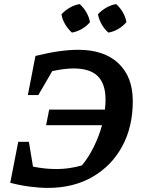

<svg xmlns="http://www.w3.org/2000/svg" viewBox="-20 -907 689 937"><path d="M214 10Q172 10 123.5 3.5Q75 -3 30 -15L69 -215H121L141 -94Q198 -82 257 -82Q318 -82 380 -100Q413 -140 438 -191Q463 -242 478 -296H205L220 -372H492Q495 -397 495 -421Q495 -498 457 -535.5Q419 -573 338 -573Q296 -573 235 -560L167 -443H116L153 -634Q274 -664 362 -664Q488 -664 558 -598Q628 -532 628 -414Q628 -287 576 -192Q524 -97 431 -43.5Q338 10 214 10ZM369 -887Q389 -869 402 -846Q415 -823 419 -799Q403 -779 379 -765.5Q355 -752 331 -748Q312 -765 298 -788.5Q284 -812 280 -837Q297 -856 320.5 -869.5Q344 -883 369 -887ZM547 -887Q567 -869 580 -846Q593 -823 597 -799Q580 -779 557 -765.5Q534 -752 509 -748Q490 -764 476.5 -787.5Q463 -811 458 -837Q475 -856 498.5 -869.5Q522 -883 547 -887Z"/></svg>

Font: Piazzolla SemiBold
Style: Italic
Weight: 600
Italic angle: -11.3°
Designer: Juan Pablo del Peral
Foundry: Huerta Tipografica
Version: Version 1.330